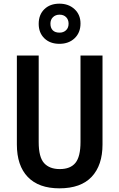

<svg xmlns="http://www.w3.org/2000/svg" viewBox="-20 -1017 651 1047"><path d="M539 -229Q539 -116 480 -53Q421 10 304 10Q191 10 131.5 -52Q72 -114 72 -229V-714H191V-242Q191 -160 220.5 -127.5Q250 -95 306 -95Q364 -95 391.5 -129Q419 -163 419 -243V-714H539ZM304 -778Q253 -778 222 -808Q191 -838 191 -887Q191 -937 222 -967Q253 -997 304 -997Q354 -997 386.5 -967Q419 -937 419 -889Q419 -839 387 -808.5Q355 -778 304 -778ZM305 -839Q326 -839 340 -852Q354 -865 354 -888Q354 -910 340.5 -923.5Q327 -937 305 -937Q283 -937 269 -923.5Q255 -910 255 -888Q255 -865 267.5 -852Q280 -839 305 -839Z"/></svg>

Font: Noto Sans Gurmukhi Condensed SemiBold
Style: Regular
Weight: 600
Width: 3
Designer: Jelle Bosma - Monotype Design Team
Foundry: Monotype Imaging Inc.
Version: Version 2.004; ttfautohint (v1.8.4.7-5d5b)